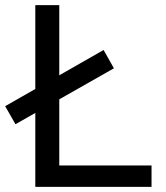

<svg xmlns="http://www.w3.org/2000/svg" viewBox="-25 -725 646 745"><path d="M112 0V-705H205V-83H563V0ZM35 -243 -5 -313 377 -531 417 -460Z"/></svg>

Font: Nunito Sans 6pt
Style: Regular
Weight: 400
Version: Version 3.101;gftools[0.9.27]